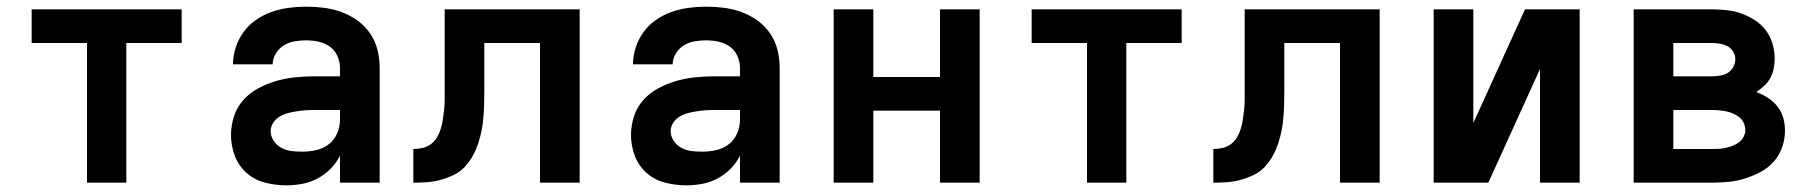

<svg xmlns="http://www.w3.org/2000/svg" viewBox="-20 -548 5440 576"><path d="M241 0V-419H75V-520H525V-419H359V0Z M839 8Q807 8 775.5 0Q744 -8 720 -29Q696 -50 684.5 -80.5Q673 -111 673 -143Q673 -171 682 -199Q691 -227 710.5 -248.5Q730 -270 755.5 -283.5Q781 -297 808.5 -305Q836 -313 864.5 -316Q893 -319 922 -319H1000V-344Q1000 -363 992 -380.5Q984 -398 969 -408.5Q954 -419 935.5 -423Q917 -427 898 -427Q881 -427 863.5 -424Q846 -421 831.5 -412Q817 -403 807.5 -387.5Q798 -372 798 -355H679Q679 -381 687.5 -406.5Q696 -432 711.5 -453Q727 -474 749 -489Q771 -504 795.5 -512.5Q820 -521 846 -524.5Q872 -528 898 -528Q925 -528 952.5 -524.5Q980 -521 1005.5 -511.5Q1031 -502 1053 -486Q1075 -470 1090.5 -447.5Q1106 -425 1112.5 -398Q1119 -371 1119 -344V0H1000V-81Q989 -59 971.5 -41.5Q954 -24 932.5 -12.5Q911 -1 887 3.5Q863 8 839 8ZM886 -93Q907 -93 928 -97.5Q949 -102 966 -115Q983 -128 991.5 -148Q1000 -168 1000 -189V-218H922Q909 -218 895.5 -217Q882 -216 869 -214Q856 -212 843 -208.5Q830 -205 818.5 -198Q807 -191 799.5 -179.5Q792 -168 792 -155Q792 -139 801 -125.5Q810 -112 824 -104.5Q838 -97 854 -95Q870 -93 886 -93Z M1220 0V-101Q1235 -101 1249 -104.5Q1263 -108 1274 -116.5Q1285 -125 1292 -137.5Q1299 -150 1303 -164Q1307 -178 1309 -192Q1311 -206 1312.5 -220Q1314 -234 1314 -248.5Q1314 -263 1314 -277V-520H1719V0H1600V-419H1433V-281Q1433 -260 1432.5 -239.5Q1432 -219 1430.5 -198.5Q1429 -178 1425 -157.5Q1421 -137 1414.5 -117.5Q1408 -98 1398 -80Q1388 -62 1374 -47Q1360 -32 1341 -23Q1322 -14 1302 -8.5Q1282 -3 1261.5 -1.5Q1241 0 1220 0Z M2039 8Q2007 8 1975.5 0Q1944 -8 1920 -29Q1896 -50 1884.5 -80.5Q1873 -111 1873 -143Q1873 -171 1882 -199Q1891 -227 1910.5 -248.5Q1930 -270 1955.5 -283.5Q1981 -297 2008.5 -305Q2036 -313 2064.5 -316Q2093 -319 2122 -319H2200V-344Q2200 -363 2192 -380.5Q2184 -398 2169 -408.5Q2154 -419 2135.5 -423Q2117 -427 2098 -427Q2081 -427 2063.5 -424Q2046 -421 2031.5 -412Q2017 -403 2007.5 -387.5Q1998 -372 1998 -355H1879Q1879 -381 1887.5 -406.5Q1896 -432 1911.5 -453Q1927 -474 1949 -489Q1971 -504 1995.5 -512.5Q2020 -521 2046 -524.5Q2072 -528 2098 -528Q2125 -528 2152.5 -524.5Q2180 -521 2205.5 -511.5Q2231 -502 2253 -486Q2275 -470 2290.5 -447.5Q2306 -425 2312.5 -398Q2319 -371 2319 -344V0H2200V-81Q2189 -59 2171.5 -41.5Q2154 -24 2132.5 -12.5Q2111 -1 2087 3.5Q2063 8 2039 8ZM2086 -93Q2107 -93 2128 -97.5Q2149 -102 2166 -115Q2183 -128 2191.5 -148Q2200 -168 2200 -189V-218H2122Q2109 -218 2095.5 -217Q2082 -216 2069 -214Q2056 -212 2043 -208.5Q2030 -205 2018.5 -198Q2007 -191 1999.5 -179.5Q1992 -168 1992 -155Q1992 -139 2001 -125.5Q2010 -112 2024 -104.5Q2038 -97 2054 -95Q2070 -93 2086 -93Z M2481 0V-520H2600V-317H2800V-520H2919V0H2800V-216H2600V0Z M3241 0V-419H3075V-520H3525V-419H3359V0Z M3620 0V-101Q3635 -101 3649 -104.5Q3663 -108 3674 -116.5Q3685 -125 3692 -137.5Q3699 -150 3703 -164Q3707 -178 3709 -192Q3711 -206 3712.5 -220Q3714 -234 3714 -248.5Q3714 -263 3714 -277V-520H4119V0H4000V-419H3833V-281Q3833 -260 3832.5 -239.5Q3832 -219 3830.5 -198.5Q3829 -178 3825 -157.5Q3821 -137 3814.5 -117.5Q3808 -98 3798 -80Q3788 -62 3774 -47Q3760 -32 3741 -23Q3722 -14 3702 -8.5Q3682 -3 3661.5 -1.5Q3641 0 3620 0Z M4281 0V-520H4400V-179L4555 -520H4719V0H4600V-341L4445 0Z M4881 0V-520H5115Q5137 -520 5160 -517.5Q5183 -515 5204 -507.5Q5225 -500 5244.5 -487.5Q5264 -475 5277.5 -457Q5291 -439 5297.5 -417Q5304 -395 5304 -372Q5304 -357 5301 -342Q5298 -327 5291 -314Q5284 -301 5272.5 -290.5Q5261 -280 5249 -272Q5267 -265 5283.5 -254.5Q5300 -244 5312 -229Q5324 -214 5329.5 -195Q5335 -176 5335 -156Q5335 -131 5326.5 -106.5Q5318 -82 5301 -63Q5284 -44 5261.5 -32Q5239 -20 5215 -12.5Q5191 -5 5165.5 -2.5Q5140 0 5115 0ZM5000 -319H5115Q5127 -319 5139.5 -321Q5152 -323 5162.5 -329Q5173 -335 5179.5 -346.5Q5186 -358 5186 -370Q5186 -382 5179.5 -393Q5173 -404 5162 -409.5Q5151 -415 5139 -417Q5127 -419 5115 -419H5000ZM5000 -101H5115Q5126 -101 5136.5 -101.5Q5147 -102 5157.5 -104.5Q5168 -107 5178.5 -111Q5189 -115 5197.5 -121.5Q5206 -128 5211 -138Q5216 -148 5216 -158Q5216 -169 5211 -179.5Q5206 -190 5197.5 -196.5Q5189 -203 5179 -207.5Q5169 -212 5158.5 -214Q5148 -216 5137 -217Q5126 -218 5115 -218H5000Z"/></svg>

Font: Iosevka Aile
Style: Bold
Weight: 700
Designer: Belleve Invis
Foundry: Belleve Invis
Version: Version 28.0.1; ttfautohint (v1.8.4)